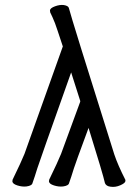

<svg xmlns="http://www.w3.org/2000/svg" viewBox="-20 -731 540 761"><path d="M418 9Q401 7 396 -5Q389 -38 331 -224Q277 -78 273 -64Q262 -28 254 -6Q252 5 230 8Q213 10 194 4Q175 -2 174 -12Q174 -15 175 -19Q210 -91 222 -121L298 -328V-331Q278 -394 262 -444Q133 -81 128 -64Q117 -28 109 -6Q107 5 85 8Q68 10 49 4Q30 -2 29 -12Q29 -15 30 -19Q65 -91 77 -121L229 -547Q203 -626 198 -639Q188 -664 179 -682Q178 -688 178 -690Q179 -699 198 -706Q217 -713 233 -711Q251 -708 253 -699Q262 -662 433 -119Q447 -77 477 -18V-13Q476 -5 456.5 3.5Q437 12 418 9Z"/></svg>

Font: LXGW WenKai Mono TC
Style: Regular
Weight: 400
Designer: LXGW / Fontworks Inc.
Foundry: LXGW / Fontworks Inc.
Version: Version 1.330